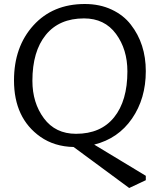

<svg xmlns="http://www.w3.org/2000/svg" viewBox="-20 -723 799 960"><path d="M50 -321Q50 -489 147 -596Q244 -703 404 -703Q479 -703 538.5 -675Q598 -647 634 -600Q709 -504 709 -367Q709 -230 640 -130Q571 -30 451 0L709 156V178L626 217L348 12Q252 10 182 -39Q50 -132 50 -321ZM400 -631Q276 -631 209 -548.5Q142 -466 142 -319Q142 -209 199.5 -131.5Q257 -54 360 -54Q484 -54 550.5 -136.5Q617 -219 617 -366Q617 -476 560 -553.5Q503 -631 400 -631Z"/></svg>

Font: Average Sans
Style: Regular
Weight: 400
Designer: Eduardo Rodriguez Tunni
Foundry: Eduardo Rodriguez Tunni
Version: Version 1.001